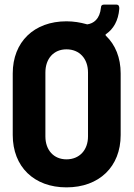

<svg xmlns="http://www.w3.org/2000/svg" viewBox="-20 -800 580 829"><path d="M438 -653C469 -674 491 -710 495 -762C496 -774 491 -780 484 -780H428C421 -780 416 -776 416 -768C411 -716 383 -699 358 -695C356 -695 354 -695 352 -696C327 -703 298 -708 267 -708C127 -708 35 -619 35 -483V-217C35 -80 127 9 267 9C408 9 501 -80 501 -217V-483C501 -551 478 -607 437 -646C435 -649 435 -651 438 -653ZM360 -211C360 -152 323 -112 267 -112C212 -112 176 -152 176 -211V-487C176 -547 212 -587 267 -587C323 -587 360 -547 360 -487Z"/></svg>

Font: Barlow Semi Condensed
Style: Bold
Weight: 700
Width: 4
Designer: Jeremy Tribby
Foundry: Tribby Type
Version: Version 1.422;hotconv 1.0.109;makeotfexe 2.5.65596